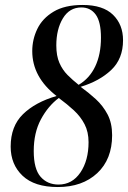

<svg xmlns="http://www.w3.org/2000/svg" viewBox="-20 -744 516 774"><path d="M213 10Q119 10 71 -35.5Q23 -81 23 -153Q23 -235 72.5 -283.5Q122 -332 208 -357Q110 -433 110 -538Q110 -585 130.5 -627.5Q151 -670 196 -697Q241 -724 313 -724Q395 -724 435.5 -684.5Q476 -645 476 -582Q476 -507 428.5 -462Q381 -417 305 -394Q337 -371 366 -344.5Q395 -318 413.5 -283Q432 -248 432 -199Q432 -102 372 -46Q312 10 213 10ZM297 -402Q341 -428 364 -476.5Q387 -525 387 -592Q387 -656 366 -685Q345 -714 308 -714Q260 -714 233.5 -670Q207 -626 207 -561Q207 -519 219.5 -490.5Q232 -462 252.5 -441.5Q273 -421 297 -402ZM216 0Q271 0 304 -48.5Q337 -97 337 -171Q337 -212 321 -243Q305 -274 278 -299Q251 -324 217 -349Q174 -317 145 -263Q116 -209 116 -135Q116 -63 143.5 -31.5Q171 0 216 0Z"/></svg>

Font: Noto Serif Display ExtraCondensed SemiBold
Style: Italic
Weight: 600
Width: 2
Italic angle: -12°
Designer: Monotype Design Team
Foundry: Monotype Imaging Inc.
Version: Version 2.009